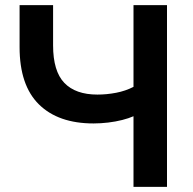

<svg xmlns="http://www.w3.org/2000/svg" viewBox="-20 -725 749 745"><path d="M498 0V-274Q480 -266 454.5 -259.5Q429 -253 400 -249.5Q371 -246 343 -246Q206 -246 131 -320Q56 -394 56 -542V-705H186V-549Q186 -449 229.5 -403.5Q273 -358 358 -358Q394 -358 430.5 -365Q467 -372 498 -388V-705H628V0Z"/></svg>

Font: Nunito Sans 11pt
Style: Bold
Weight: 700
Version: Version 3.101;gftools[0.9.27]